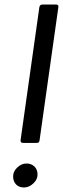

<svg xmlns="http://www.w3.org/2000/svg" viewBox="-20 -780 278 849"><path d="M142 -148H82Q70 -148 71 -160L154 -748Q156 -760 168 -760H228Q240 -760 238 -748L155 -160Q154 -148 142 -148ZM97 -57Q119 -57 132.5 -43.5Q146 -30 146 -8Q146 14 127 31.5Q108 49 86 49Q64 49 51 35.5Q38 22 38 0Q38 -22 56.5 -39.5Q75 -57 97 -57Z"/></svg>

Font: Sanchez
Style: Italic
Weight: 400
Designer: Daniel Hernández
Foundry: LatinoType
Version: Version 1.001